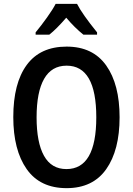

<svg xmlns="http://www.w3.org/2000/svg" viewBox="-20 -967 691 997"><path d="M326 10Q188 10 118.5 -89Q49 -188 49 -359Q49 -535 119 -630Q189 -725 326 -725Q462 -725 531.5 -627Q601 -529 601 -358Q601 -187 531.5 -88.5Q462 10 326 10ZM325 -89Q480 -89 480 -358Q480 -626 326 -626Q248 -626 209 -557.5Q170 -489 170 -358Q170 -227 208.5 -158Q247 -89 325 -89ZM484 -799V-787H413Q368 -823 324 -875Q273 -816 236 -787H165V-799Q194 -834 224 -876Q254 -918 269 -947H380Q407 -894 484 -799Z"/></svg>

Font: Noto Sans Display Medium Narrow
Style: Regular
Weight: 500
Width: 4
Designer: Monotype Design team
Foundry: Monotype Imaging Inc.
Version: Version 1.000